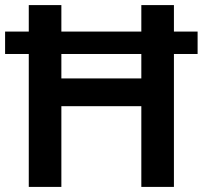

<svg xmlns="http://www.w3.org/2000/svg" viewBox="-20 -734 796 754"><path d="M93 0H221V-317H535V0H663V-522H756V-610H663V-714H535V-610H221V-714H93V-610H0V-522H93ZM221 -426V-522H535V-426Z"/></svg>

Font: Noto Sans Telugu SemiBold
Style: Regular
Weight: 600
Designer: Jelle Bosma - Monotype Design Team
Foundry: Monotype Imaging Inc.
Version: Version 2.005